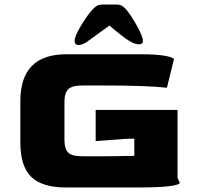

<svg xmlns="http://www.w3.org/2000/svg" viewBox="-20 -829 875 849"><path d="M70 -199V-382Q70 -589 273 -589H607Q672 -589 710.5 -582Q749 -575 749 -566L718 -441Q630 -451 438 -451H345Q299 -451 282 -434.5Q265 -418 265 -380V-209Q265 -172 281 -155Q297 -138 345 -138H426Q498 -138 574 -140V-216L534 -215L403 -205V-343H765V-42L775 -21Q775 -12 730 -6Q685 0 591 0H273Q166 0 118 -47Q70 -94 70 -199ZM390 -788Q402 -800 410.5 -804.5Q419 -809 434 -809H494Q509 -809 518 -804Q527 -799 537 -788Q556 -767 584 -717.5Q612 -668 612 -648Q612 -633 595 -633Q575 -633 552 -648Q527 -662 464 -716L370 -648Q346 -630 328 -630Q310 -630 310 -648Q310 -670 340 -718.5Q370 -767 390 -788Z"/></svg>

Font: Gold Bold
Style: Regular
Weight: 400
Designer: jaiki
Version: Version 1.000